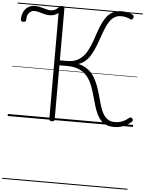

<svg xmlns="http://www.w3.org/2000/svg" viewBox="-97 -1220 1456 1927"><g transform="rotate(5 631.0 -257.0)"><path d="M1073 17Q1019 17 983 -2Q947 -21 923 -54.5Q899 -88 883.5 -130.5Q868 -173 855 -220.5Q842 -268 828 -315Q814 -362 794 -405Q774 -448 743 -481Q712 -514 665 -533Q618 -552 551 -552H473V-5Q473 4 467 9Q461 14 446 14Q433 14 426 9Q419 4 419 -5V-1075Q403 -1061 380.5 -1052.5Q358 -1044 331 -1044Q309 -1044 289 -1048Q269 -1052 250.5 -1058Q232 -1064 214 -1068.5Q196 -1073 177 -1073Q155 -1073 138 -1062Q121 -1051 111 -1029.5Q101 -1008 101 -977Q101 -967 95 -961Q89 -955 74 -955Q60 -955 54 -961Q48 -967 48 -977Q48 -1021 64 -1054Q80 -1087 109 -1105.5Q138 -1124 176 -1124Q201 -1124 222 -1119.5Q243 -1115 262.5 -1109Q282 -1103 300.5 -1098.5Q319 -1094 339 -1094Q361 -1094 381 -1104.5Q401 -1115 416 -1131Q425 -1140 431 -1143.5Q437 -1147 448 -1147Q460 -1147 466.5 -1142.5Q473 -1138 473 -1128V-602H547Q609 -602 651.5 -625Q694 -648 722.5 -687Q751 -726 771 -774.5Q791 -823 808 -875Q825 -927 844 -975Q863 -1023 889.5 -1062Q916 -1101 954.5 -1124Q993 -1147 1050 -1147Q1083 -1147 1110.5 -1140Q1138 -1133 1161 -1121Q1170 -1117 1172.5 -1110Q1175 -1103 1171 -1091Q1165 -1077 1158.5 -1074Q1152 -1071 1143 -1074Q1119 -1086 1097 -1091.5Q1075 -1097 1047 -1097Q1008 -1097 979.5 -1078.5Q951 -1060 930 -1028Q909 -996 893 -955.5Q877 -915 861.5 -870.5Q846 -826 829 -781.5Q812 -737 790 -697Q768 -657 737 -627Q706 -597 662 -582Q720 -568 759.5 -537.5Q799 -507 824.5 -465Q850 -423 867 -375.5Q884 -328 897 -279.5Q910 -231 923 -187Q936 -143 955 -108.5Q974 -74 1002.5 -53.5Q1031 -33 1076 -33Q1106 -33 1131 -40Q1156 -47 1176.5 -59Q1197 -71 1214 -85Q1224 -94 1232 -93.5Q1240 -93 1247 -85Q1255 -76 1255 -66.5Q1255 -57 1245 -49Q1210 -17 1166 0Q1122 17 1073 17ZM0 623H1262V633H0ZM0 -20H1262V0H0ZM0 -505H1262V-500H0ZM0 -1143H1262V-1133H0Z"/></g></svg>

Font: Playwrite CL Guides
Style: Regular
Weight: 400
Designer: Veronika Burian, José Scaglione
Foundry: TypeTogether
Version: Version 1.003